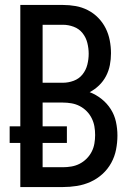

<svg xmlns="http://www.w3.org/2000/svg" viewBox="-20 -755 540 775"><path d="M62 0V-178H19V-245H62V-735H234Q260 -735 285.5 -730.5Q311 -726 334.5 -714Q358 -702 376.5 -683Q395 -664 406.5 -641Q418 -618 423 -592Q428 -566 428 -540Q428 -516 423.5 -492.5Q419 -469 408 -448Q397 -427 380 -410.5Q363 -394 342 -383Q368 -373 390 -355.5Q412 -338 427 -314.5Q442 -291 448 -263.5Q454 -236 454 -208Q454 -180 448.5 -151.5Q443 -123 429 -97.5Q415 -72 393.5 -52.5Q372 -33 345.5 -21Q319 -9 290.5 -4.5Q262 0 234 0ZM152 -421H234Q256 -421 277.5 -429Q299 -437 313 -454.5Q327 -472 332.5 -494Q338 -516 338 -538Q338 -560 332.5 -582Q327 -604 313 -621.5Q299 -639 277.5 -647Q256 -655 234 -655H152ZM152 -80H234Q251 -80 268.5 -83Q286 -86 301.5 -94Q317 -102 329.5 -114.5Q342 -127 350 -142.5Q358 -158 361 -175.5Q364 -193 364 -210Q364 -228 361 -245Q358 -262 350 -278Q342 -294 329.5 -306.5Q317 -319 301.5 -327Q286 -335 268.5 -338Q251 -341 234 -341H152V-245H250V-178H152Z"/></svg>

Font: Iosevka Custom Medium
Style: Regular
Weight: 500
Monospace: yes
Designer: Belleve Invis
Foundry: Belleve Invis
Version: Version 32.5.0; ttfautohint (v1.8.4)